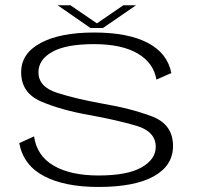

<svg xmlns="http://www.w3.org/2000/svg" viewBox="-20 -720 764 744"><path d="M361 4.5Q502 4.5 576.2 -37Q650.5 -78.5 650.5 -154.5Q650.5 -238 568.8 -269Q487 -300 374 -319Q272.5 -337.5 200.8 -360.5Q129 -383.5 129 -440Q129 -489.5 182.8 -519.2Q236.5 -549 343.5 -549Q452 -549 513.8 -512.5Q575.5 -476 586 -411.5L644 -437Q628.5 -514.5 552 -554.2Q475.5 -594 344.5 -594Q213 -594 137.5 -553.5Q62 -513 62 -440Q62 -360 139.2 -326.8Q216.5 -293.5 327.5 -274Q432.5 -255 508 -232.8Q583.5 -210.5 583.5 -151Q583.5 -102.5 528.2 -71.2Q473 -40 362 -40Q253 -40 187.8 -78.2Q122.5 -116.5 112 -191.5L54.5 -165.5Q71 -79 151.2 -37.2Q231.5 4.5 361 4.5ZM330.5 -611.5H379L507 -699.5H458L355.5 -629.5L253 -699.5H203.5Z"/></svg>

Font: Anybody Expanded Light
Style: Regular
Weight: 300
Width: 7
Version: Version 1.113;gftools[0.9.25]